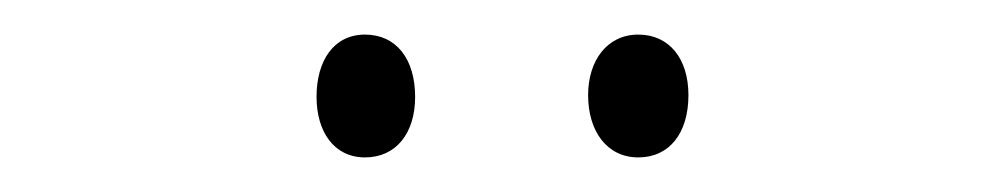

<svg xmlns="http://www.w3.org/2000/svg" viewBox="-20 -724 582 111"><path d="M163 -668C163 -648 173 -633 191 -633C209 -633 220 -647 220 -668C220 -690 209 -704 191 -704C173 -704 163 -689 163 -668ZM320 -669C320 -648 331 -633 349 -633C367 -633 378 -647 378 -669C378 -690 367 -704 349 -704C331 -704 320 -689 320 -669Z"/></svg>

Font: Noto Sans Devanagari UI Condensed ExtraLight
Style: Regular
Weight: 200
Width: 3
Designer: Jelle Bosma - Monotype Design Team
Foundry: Monotype Imaging Inc.
Version: Version 2.004